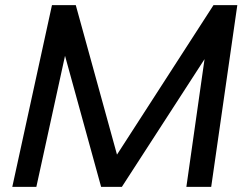

<svg xmlns="http://www.w3.org/2000/svg" viewBox="-20 -730 963 750"><path d="M28 0 183 -710H276L437 -126L814 -710H907L805 0H708L779 -499L456 0H375L234 -512L122 0Z"/></svg>

Font: Livvic Medium
Style: Italic
Weight: 500
Italic angle: -10°
Designer: Jacques Le Bailly, Baron von Fonthausen
Version: Version 1.001; ttfautohint (v1.8.2)